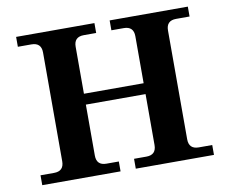

<svg xmlns="http://www.w3.org/2000/svg" viewBox="-79 -833 1117 934"><g transform="rotate(-10 479.0 -366.0)"><path d="M904.8 0H518.6V-48.8H579.6Q628.4 -48.8 628.4 -97.7V-349.1H333.5V-97.7Q333.5 -48.8 382.3 -48.8H443.4V0H56.6V-48.8H123.5Q172.4 -48.8 172.4 -97.7V-634.8Q172.4 -683.6 123.5 -683.6H56.6V-732.4H443.4V-683.6H382.3Q333.5 -683.6 333.5 -634.8V-402.8H628.4V-634.8Q628.4 -683.6 579.6 -683.6H518.6V-732.4H904.8V-683.6H838.4Q789.6 -683.6 789.6 -634.8V-97.7Q789.6 -48.8 838.4 -48.8H904.8Z"/></g></svg>

Font: Munson
Style: Bold
Weight: 700
Designer: Paul James MIller
Foundry: High-Logic / Made with FontCreator
Version: Version 2.10;May 5, 2019;FontCreator 11.5.0.2430 64-bit